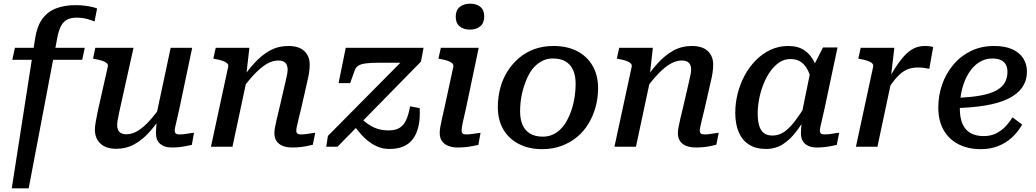

<svg xmlns="http://www.w3.org/2000/svg" viewBox="-20 -798 5635 1044"><path d="M61 -538H441L427 -473H47ZM396 -702Q367 -702 346.5 -692Q326 -682 313 -659Q300 -636 292 -595L136 226H44L171 -589Q181 -655 210 -695Q239 -735 285 -752.5Q331 -770 390 -770Q417 -770 440.5 -767Q464 -764 481.5 -760Q499 -756 508 -752L494 -681Q480 -688 453.5 -695Q427 -702 396 -702Z M628 -187Q623 -162 620 -146Q617 -130 617 -117Q617 -103 622 -91.5Q627 -80 638.5 -74Q650 -68 668 -68Q699 -68 730 -87Q761 -106 793.5 -142Q826 -178 862 -230L874 -191Q837 -131 797.5 -85.5Q758 -40 712.5 -14.5Q667 11 612 11Q556 11 526 -17.5Q496 -46 496 -92Q496 -112 500.5 -135Q505 -158 510 -186L566 -435Q569 -447 560.5 -454.5Q552 -462 536 -467.5Q520 -473 497 -477L486 -479L498 -538H706ZM956 -210Q948 -173 942 -148Q936 -123 933 -109Q930 -95 930 -88Q930 -77 936 -72Q942 -67 955 -67Q977 -67 998.5 -71Q1020 -75 1035 -76L1023 -10Q1008 -7 990 -3.5Q972 0 953 2Q934 4 913 4Q874 4 851 -15.5Q828 -35 828 -74Q828 -80 828.5 -92Q829 -104 830.5 -120Q832 -136 834 -154L825 -148L908 -538H1025Z M1127 0H1244L1325 -380L1319 -388L1336 -538H1153L1140 -479L1151 -477Q1174 -473 1190 -467.5Q1206 -462 1214.5 -454.5Q1223 -447 1221 -436ZM1618 -210 1650 -351Q1657 -379 1660.5 -402.5Q1664 -426 1664 -446Q1664 -493 1634.5 -520.5Q1605 -548 1548 -548Q1493 -548 1447.5 -523Q1402 -498 1361.5 -453Q1321 -408 1282 -349L1294 -310Q1331 -361 1365 -396.5Q1399 -432 1430.5 -450.5Q1462 -469 1493 -469Q1520 -469 1532 -456Q1544 -443 1544 -421Q1544 -408 1541 -392.5Q1538 -377 1532 -352L1501 -218Q1490 -174 1484 -147Q1478 -120 1475 -103.5Q1472 -87 1472 -74Q1472 -48 1484 -30.5Q1496 -13 1518 -4.5Q1540 4 1569 4Q1591 4 1610.5 2Q1630 0 1648 -3.5Q1666 -7 1681 -11L1694 -76Q1684 -75 1671.5 -73Q1659 -71 1644.5 -69Q1630 -67 1616 -67Q1603 -67 1597 -72Q1591 -77 1591 -88Q1591 -95 1594 -109.5Q1597 -124 1603 -148.5Q1609 -173 1618 -210Z M2099 12Q2065 12 2037 1Q2009 -10 1984 -29.5Q1959 -49 1937 -75Q1915 -101 1892 -132L1926 -169Q1951 -146 1975.5 -127.5Q2000 -109 2028.5 -99Q2057 -89 2093 -89Q2128 -89 2150.5 -101.5Q2173 -114 2187 -142.5Q2201 -171 2210 -220L2262 -210Q2265 -155 2256 -113.5Q2247 -72 2226.5 -44Q2206 -16 2174 -2Q2142 12 2099 12ZM1815 0H1754L1763 -59L2172 -472L2185 -457H2043Q1999 -457 1971 -453.5Q1943 -450 1928.5 -441Q1914 -432 1908 -413L1884 -346H1821L1860 -538H2283L2269 -463Z M2371 -74Q2371 -88 2373.5 -104Q2376 -120 2382 -147Q2388 -174 2398 -218L2445 -435Q2447 -447 2438.5 -454.5Q2430 -462 2414 -467.5Q2398 -473 2375 -477L2364 -479L2377 -538H2583L2514 -210Q2506 -173 2500 -148Q2494 -123 2492 -109Q2490 -95 2490 -88Q2490 -77 2496 -72Q2502 -67 2515 -67Q2529 -67 2543 -69Q2557 -71 2570.5 -73Q2584 -75 2593 -76L2581 -10Q2566 -7 2548 -3.5Q2530 0 2510 2Q2490 4 2469 4Q2440 4 2418 -4.5Q2396 -13 2383.5 -30.5Q2371 -48 2371 -74ZM2458 -707Q2458 -742 2479.5 -760Q2501 -778 2536 -778Q2571 -778 2592 -760.5Q2613 -743 2613 -709Q2613 -673 2591.5 -655Q2570 -637 2535 -637Q2500 -637 2479 -655Q2458 -673 2458 -707Z M3087 -198Q3095 -222 3100 -246Q3105 -270 3107.5 -295Q3110 -320 3110 -343Q3110 -386 3096.5 -416.5Q3083 -447 3056 -463.5Q3029 -480 2986 -480Q2956 -480 2932 -468.5Q2908 -457 2889 -438Q2870 -419 2856 -393Q2842 -367 2832 -337Q2824 -314 2818.5 -289.5Q2813 -265 2810.5 -240Q2808 -215 2808 -192Q2808 -149 2821.5 -118.5Q2835 -88 2862.5 -71.5Q2890 -55 2932 -55Q2962 -55 2986.5 -66.5Q3011 -78 3029.5 -97Q3048 -116 3062.5 -142Q3077 -168 3087 -198ZM2687 -215Q2687 -269 2700 -318.5Q2713 -368 2739 -409.5Q2765 -451 2802 -482.5Q2839 -514 2886 -531Q2933 -548 2990 -548Q3063 -548 3117 -520.5Q3171 -493 3201.5 -441.5Q3232 -390 3232 -319Q3232 -265 3218.5 -216Q3205 -167 3179.5 -125Q3154 -83 3117 -52.5Q3080 -22 3032.5 -4.5Q2985 13 2928 13Q2856 13 2801.5 -15Q2747 -43 2717 -94Q2687 -145 2687 -215Z M3321 0H3438L3519 -380L3513 -388L3530 -538H3347L3334 -479L3345 -477Q3368 -473 3384 -467.5Q3400 -462 3408.5 -454.5Q3417 -447 3415 -436ZM3812 -210 3844 -351Q3851 -379 3854.5 -402.5Q3858 -426 3858 -446Q3858 -493 3828.5 -520.5Q3799 -548 3742 -548Q3687 -548 3641.5 -523Q3596 -498 3555.5 -453Q3515 -408 3476 -349L3488 -310Q3525 -361 3559 -396.5Q3593 -432 3624.5 -450.5Q3656 -469 3687 -469Q3714 -469 3726 -456Q3738 -443 3738 -421Q3738 -408 3735 -392.5Q3732 -377 3726 -352L3695 -218Q3684 -174 3678 -147Q3672 -120 3669 -103.5Q3666 -87 3666 -74Q3666 -48 3678 -30.5Q3690 -13 3712 -4.5Q3734 4 3763 4Q3785 4 3804.5 2Q3824 0 3842 -3.5Q3860 -7 3875 -11L3888 -76Q3878 -75 3865.5 -73Q3853 -71 3838.5 -69Q3824 -67 3810 -67Q3797 -67 3791 -72Q3785 -77 3785 -88Q3785 -95 3788 -109.5Q3791 -124 3797 -148.5Q3803 -173 3812 -210Z M4437 -364 4398 -334Q4390 -378 4375.5 -410Q4361 -442 4337.5 -459.5Q4314 -477 4278 -477Q4245 -477 4218 -459Q4191 -441 4169 -410.5Q4147 -380 4131.5 -341Q4116 -302 4108 -260.5Q4100 -219 4100 -180Q4100 -142 4108 -115Q4116 -88 4133.5 -74.5Q4151 -61 4180 -61Q4214 -61 4242.5 -80Q4271 -99 4300 -136.5Q4329 -174 4363 -229L4382 -198Q4348 -134 4312.5 -86.5Q4277 -39 4236.5 -13.5Q4196 12 4145 12Q4090 12 4052.5 -12Q4015 -36 3996.5 -80Q3978 -124 3978 -185Q3978 -237 3991 -289Q4004 -341 4029 -387.5Q4054 -434 4089.5 -470Q4125 -506 4169.5 -527Q4214 -548 4266 -548Q4320 -548 4354.5 -524Q4389 -500 4409 -458.5Q4429 -417 4437 -364ZM4534 -540 4464 -210Q4456 -173 4450 -148Q4444 -123 4441 -109Q4438 -95 4438 -88Q4438 -77 4444 -72Q4450 -67 4462 -67Q4485 -67 4506.5 -71Q4528 -75 4543 -76L4530 -10Q4515 -7 4497.5 -3.5Q4480 0 4461 2Q4442 4 4420 4Q4394 4 4374.5 -5Q4355 -14 4345 -31Q4335 -48 4335 -74Q4335 -84 4336.5 -105.5Q4338 -127 4341 -157L4333 -148L4387 -412L4394 -420L4455 -540Z M4634 0H4751L4830 -372L4824 -376L4843 -538H4660L4647 -479L4658 -477Q4681 -473 4697 -467.5Q4713 -462 4721.5 -454.5Q4730 -447 4728 -436ZM5054 -542Q5050 -544 5037.5 -546Q5025 -548 5008 -548Q4975 -548 4947.5 -534Q4920 -520 4895 -492Q4870 -464 4844.5 -423.5Q4819 -383 4790 -329L4805 -308Q4827 -343 4846.5 -366.5Q4866 -390 4885 -404Q4904 -418 4925 -424.5Q4946 -431 4970 -431Q4989 -431 5004 -429Q5019 -427 5033 -424Z M5314 13Q5243 13 5191 -14Q5139 -41 5110.5 -91.5Q5082 -142 5082 -213Q5082 -279 5103 -339Q5124 -399 5164 -446.5Q5204 -494 5260 -521Q5316 -548 5385 -548Q5445 -548 5484.5 -530Q5524 -512 5544 -480.5Q5564 -449 5564 -409Q5564 -361 5539 -324Q5514 -287 5463.5 -262Q5413 -237 5338.5 -224.5Q5264 -212 5165 -210L5171 -266Q5251 -268 5306 -277.5Q5361 -287 5394.5 -304.5Q5428 -322 5443 -348Q5458 -374 5458 -408Q5458 -431 5449 -447Q5440 -463 5421.5 -471.5Q5403 -480 5376 -480Q5336 -480 5303.5 -459Q5271 -438 5247.5 -400.5Q5224 -363 5211.5 -314Q5199 -265 5199 -209Q5199 -157 5214 -123.5Q5229 -90 5258 -74Q5287 -58 5329 -58Q5366 -58 5395 -72Q5424 -86 5446.5 -109.5Q5469 -133 5485 -160L5538 -121Q5515 -80 5482 -50Q5449 -20 5407 -3.5Q5365 13 5314 13Z"/></svg>

Font: Roboto Serif Medium
Style: Italic
Weight: 500
Italic angle: -10°
Designer: Greg Gazdowicz
Foundry: Commercial Type
Version: Version 1.008